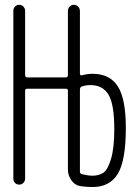

<svg xmlns="http://www.w3.org/2000/svg" viewBox="-20 -750 540 780"><path d="M304.7 -385.7V-52.7Q304.7 -43.9 314.5 -42Q340.8 -36.1 353.5 -36.1Q381.8 -36.1 399.9 -48.3Q418 -60.5 431.2 -105Q444.3 -149.4 444.3 -225.6Q444.3 -326.2 420.9 -365.2Q397.5 -404.3 347.7 -404.3Q328.1 -404.3 311.5 -398.4Q304.7 -394.5 304.7 -385.7ZM34.2 -24.4V-706.1Q34.2 -715.8 41 -723.1Q47.9 -730.5 58.1 -730.5Q68.4 -730.5 75.2 -723.1Q82 -715.8 82 -706.1V-445.3Q82 -436.5 90.8 -435.5H247.1Q255.9 -435.5 255.9 -445.3V-705.1Q255.9 -715.8 262.7 -723.1Q269.5 -730.5 279.8 -730.5Q290 -730.5 297.4 -723.1Q304.7 -715.8 304.7 -705.1V-451.2Q304.7 -442.4 313.5 -444.3Q335 -450.2 356.4 -450.2Q425.8 -450.2 458.5 -399.4Q491.2 -348.6 491.2 -230.5Q491.2 -97.7 458.5 -43.9Q425.8 9.8 356.4 9.8Q334 9.8 310.5 6.8Q286.1 3.9 271 -16.1Q255.9 -36.1 255.9 -61.5V-381.8Q255.9 -389.6 247.1 -389.6H90.8Q82 -389.6 82 -381.8V-24.4Q82 -14.6 75.2 -7.3Q68.4 0 58.1 0Q47.9 0 41 -6.8Q34.2 -13.7 34.2 -24.4Z"/></svg>

Font: Rounded Mgen+ 1m light
Style: Regular
Weight: 200
Designer: [Source Han Sans]
Ryoko NISHIZUKA  (kana & ideographs); Paul D. Hunt (Latin, Greek & Cyrillic); Wenlong ZHANG  (bopomofo
Version: Version 1.059.20150602